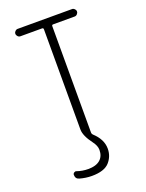

<svg xmlns="http://www.w3.org/2000/svg" viewBox="-173 -812 846 1115"><g transform="rotate(-20 250.0 -255.0)"><path d="M82 -684.6Q73.2 -684.6 66.4 -691.9Q59.6 -699.2 59.6 -708Q59.6 -716.8 66.4 -723.6Q73.2 -730.5 82 -730.5H418Q426.8 -730.5 433.6 -723.6Q440.4 -716.8 440.4 -708Q440.4 -699.2 433.6 -691.9Q426.8 -684.6 418 -684.6H284.2Q276.4 -684.6 276.4 -675.8V-18.6Q276.4 -10.7 282.2 -4.9Q335.9 43.9 335.9 101.6Q335.9 149.4 304.2 184.6Q272.5 219.7 195.3 219.7Q159.2 219.7 121.1 209Q98.6 203.1 98.6 177.7Q98.6 169.9 106 165Q113.3 160.2 120.1 163.1Q153.3 174.8 190.4 174.8Q237.3 174.8 262.7 153.3Q288.1 131.8 288.1 91.8Q288.1 66.4 266.6 38.1Q224.6 -17.6 224.6 -56.6V-675.8Q224.6 -684.6 215.8 -684.6Z"/></g></svg>

Font: Rounded Mgen+ 1m light
Style: Regular
Weight: 200
Designer: [Source Han Sans]
Ryoko NISHIZUKA  (kana & ideographs); Paul D. Hunt (Latin, Greek & Cyrillic); Wenlong ZHANG  (bopomofo
Version: Version 1.059.20150602